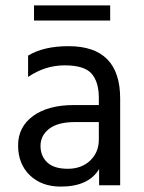

<svg xmlns="http://www.w3.org/2000/svg" viewBox="-20 -686 532 711"><path d="M388 -610H106V-666H388ZM205 5Q134 5 90.5 -37Q47 -79 47 -147.5Q47 -216 102.5 -256.5Q158 -297 254 -297H346V-323Q346 -383 319 -413.5Q292 -444 219.5 -444Q147 -444 84 -401V-480Q141 -515 234 -515Q425 -515 425 -321V0H347V-60Q308 5 205 5ZM346 -169V-234H258Q194 -234 162 -209Q130 -184 130 -146Q130 -108 155 -84.5Q180 -61 231 -61Q282 -61 314 -91.5Q346 -122 346 -169Z"/></svg>

Font: Hind Jalandhar
Style: Regular
Weight: 400
Designer: Namrata Goyal
Foundry: Indian Type Foundry
Version: Version 0.702;PS 1.0;hotconv 1.0.81;makeotf.lib2.5.63406